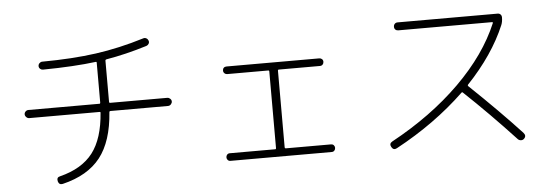

<svg xmlns="http://www.w3.org/2000/svg" viewBox="-50 -895 3100 1079"><g transform="rotate(-5 1500.0 -355.5)"><path d="M108.4 -352.5Q99.6 -352.5 92.3 -359.9Q85 -367.2 85 -376Q85 -384.8 91.8 -391.6Q98.6 -398.4 108.4 -398.4H508.8Q513.7 -398.4 513.7 -404.3V-426.8V-630.9Q513.7 -634.8 509.8 -634.8Q386.7 -619.1 209 -617.2Q200.2 -617.2 193.4 -623.5Q186.5 -629.9 186.5 -639.2Q186.5 -648.4 193.4 -655.3Q200.2 -662.1 209 -662.1Q379.9 -663.1 513.2 -681.6Q646.5 -700.2 786.1 -743.2Q794.9 -746.1 803.2 -741.7Q811.5 -737.3 814.9 -728Q818.4 -718.8 813.5 -710.4Q808.6 -702.1 799.8 -699.2Q679.7 -662.1 569.3 -643.6Q563.5 -641.6 563.5 -637.7V-426.8V-404.3Q563.5 -398.4 568.4 -398.4H891.6Q900.4 -398.4 907.7 -391.6Q915 -384.8 915 -376Q915 -367.2 908.2 -359.9Q901.4 -352.5 891.6 -352.5H566.4Q561.5 -352.5 560.5 -347.7Q548.8 -182.6 478 -92.3Q407.2 -2 264.6 32.2Q243.2 37.1 237.3 14.6Q232.4 -7.8 252.9 -11.7Q377.9 -43 439 -122.6Q500 -202.1 510.7 -348.6Q510.7 -352.5 506.8 -352.5Z M1213.9 -14.6Q1205.1 -14.6 1199.2 -21Q1193.4 -27.3 1193.4 -36.1Q1193.4 -44.9 1199.2 -51.3Q1205.1 -57.6 1213.9 -57.6H1470.7Q1475.6 -57.6 1475.6 -63.5V-497.1Q1475.6 -502 1470.7 -502H1238.3Q1229.5 -502 1223.1 -508.3Q1216.8 -514.6 1216.8 -523.9Q1216.8 -533.2 1222.7 -539.1Q1228.5 -544.9 1238.3 -544.9H1761.7Q1770.5 -544.9 1776.9 -539.1Q1783.2 -533.2 1783.2 -523.9Q1783.2 -514.6 1777.3 -508.3Q1771.5 -502 1761.7 -502H1529.3Q1524.4 -502 1524.4 -497.1V-63.5Q1524.4 -58.6 1529.3 -57.6H1786.1Q1794.9 -57.6 1800.8 -51.3Q1806.6 -44.9 1806.6 -36.1Q1806.6 -27.3 1800.8 -21Q1794.9 -14.6 1786.1 -14.6Z M2152.3 -3.9Q2132.8 6.8 2121.6 -13.2Q2110.4 -33.2 2129.9 -43.9Q2356.4 -167 2517.6 -326.2Q2678.7 -485.4 2751 -658.2Q2752 -659.2 2750.5 -661.1Q2749 -663.1 2747.1 -663.1H2217.8Q2208 -663.1 2201.7 -668.9Q2195.3 -674.8 2195.3 -685.1Q2195.3 -695.3 2201.7 -701.7Q2208 -708 2217.8 -708H2782.2Q2792 -708 2798.3 -701.7Q2804.7 -695.3 2804.7 -684.6Q2804.7 -660.2 2796.9 -641.6Q2728.5 -479.5 2581.1 -324.2Q2578.1 -320.3 2582 -316.4Q2745.1 -161.1 2868.2 -28.3Q2884.8 -9.8 2868.2 5.9Q2861.3 12.7 2851.1 12.2Q2840.8 11.7 2834 4.9Q2689.5 -150.4 2548.8 -283.2Q2544.9 -287.1 2541 -283.2Q2374 -123 2152.3 -3.9Z"/></g></svg>

Font: Rounded-L Mgen+ 1m light
Style: Regular
Weight: 200
Designer: [Source Han Sans]
Ryoko NISHIZUKA  (kana & ideographs); Paul D. Hunt (Latin, Greek & Cyrillic); Wenlong ZHANG  (bopomofo
Version: Version 1.059.20150602